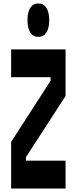

<svg xmlns="http://www.w3.org/2000/svg" viewBox="-20 -1084 440 1104"><path d="M357 0V-160H129V-180L357 -532V-800H44V-640H271V-620L44 -268V0ZM200 -872C241 -872 263 -907 263 -968C263 -1029 241 -1064 200 -1064C160 -1064 138 -1029 138 -968C138 -907 160 -872 200 -872Z"/></svg>

Font: Yard Headline
Style: Regular
Weight: 400
Monospace: yes
Designer: Roman Shamin
Foundry: Evil Martians
Version: Version 1.000